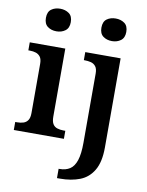

<svg xmlns="http://www.w3.org/2000/svg" viewBox="-105 -841 883 1155"><g transform="rotate(10 336.0 -263.5)"><path d="M19 0V-49H31Q52 -49 69 -54.5Q86 -60 96 -75Q106 -90 106 -119V-419Q106 -448 95.5 -462Q85 -476 68.5 -481.5Q52 -487 31 -487H22V-536H239V-121Q239 -91 248.5 -75.5Q258 -60 275.5 -54.5Q293 -49 313 -49H325V0ZM168 -629Q136 -629 114 -645.5Q92 -662 92 -698Q92 -735 114 -751Q136 -767 168 -767Q199 -767 221.5 -751Q244 -735 244 -698Q244 -662 221.5 -645.5Q199 -629 168 -629ZM325 240V183H332Q368 183 393.5 166.5Q419 150 432 110.5Q445 71 445 3V-420Q445 -449 433.5 -463.5Q422 -478 404 -482.5Q386 -487 365 -487H361V-536H577V8Q577 97 547 148Q517 199 464.5 219.5Q412 240 343 240ZM507 -629Q475 -629 453 -645.5Q431 -662 431 -698Q431 -735 453 -751Q475 -767 507 -767Q538 -767 560.5 -751Q583 -735 583 -698Q583 -662 560.5 -645.5Q538 -629 507 -629Z"/></g></svg>

Font: Noto Rashi Hebrew SemiBold
Style: Regular
Weight: 600
Version: Version 1.006